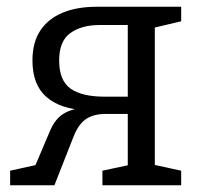

<svg xmlns="http://www.w3.org/2000/svg" viewBox="-20 -548 593 568"><path d="M10 0V-43L96 -62L80 -48L128 -161Q143 -196 167 -211Q191 -226 227 -229L234 -222Q159 -225 117.5 -261Q76 -297 76 -369Q76 -423 99.5 -458Q123 -493 165.5 -510.5Q208 -528 266 -528H516V-485L427 -464L438 -474V-49L429 -62L516 -43V0H283V-43L367 -61L358 -48V-220L367 -211H293Q258 -211 235.5 -196.5Q213 -182 198 -145L141 0ZM358 -252V-484L369 -474H274Q222 -474 188.5 -450.5Q155 -427 155 -369Q155 -310 188.5 -286Q222 -262 290 -262H367Z"/></svg>

Font: Pack4
Style: Regular
Weight: 400
Version: Version 2.002